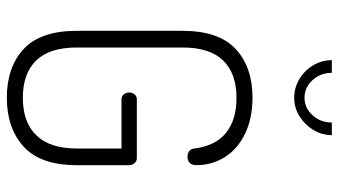

<svg xmlns="http://www.w3.org/2000/svg" viewBox="-240 -770 1015 576"><g transform="rotate(90 268.0 -481.5)"><path d="M273 -683Q200 -683 161 -643Q122 -603 122 -521V-204Q122 -122 161 -82Q200 -42 273 -42Q346 -42 385.5 -82.5Q425 -123 425 -204V-338H277Q268 -338 262.5 -345Q257 -352 257 -361Q257 -370 262.5 -377Q268 -384 277 -384H454Q463 -384 469 -377Q475 -370 475 -361V-204Q475 -95 419.5 -44.5Q364 6 273 6Q181 6 126.5 -44.5Q72 -95 72 -204V-521Q72 -630 126.5 -680.5Q181 -731 272 -731Q334 -731 380 -709Q426 -687 450.5 -648.5Q475 -610 475 -562Q475 -549 468 -542.5Q461 -536 450 -536Q440 -536 433 -541Q426 -546 425 -557Q417 -620 378 -651.5Q339 -683 273 -683ZM273 -856Q243 -856 217 -871.5Q191 -887 175.5 -913Q160 -939 160 -969H198Q198 -935 220 -911Q242 -887 273 -887Q303 -887 325 -911Q347 -935 347 -969H385Q385 -939 369 -913Q353 -887 327.5 -871.5Q302 -856 273 -856Z"/></g></svg>

Font: Dosis
Style: Regular
Weight: 400
Designer: Edgar Tolentino, Pablo Impallari, Igino Marini
Foundry: Edgar Tolentino, Pablo Impallari, Igino Marini
Version: Version 1.007;Glyphs 3.1.1 (3134)